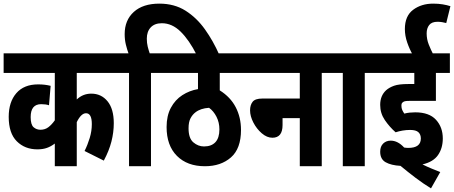

<svg xmlns="http://www.w3.org/2000/svg" viewBox="-20 -916 2502 1058"><path d="M645 -514H403V-368Q437 -400 483 -400Q538 -400 572.5 -358Q607 -316 607 -237Q607 -187 594 -136Q581 -85 552 -31L446 -84Q463 -118 474.5 -156Q486 -194 486 -232Q486 -292 454 -292Q427 -292 403 -243V0H282V-125Q261 -109 238.5 -101Q216 -93 186 -93Q117 -93 72.5 -137.5Q28 -182 28 -272Q28 -354 70 -402.5Q112 -451 190 -451Q210 -451 226.5 -449Q243 -447 259 -443L250 -336Q232 -342 207 -342Q149 -342 149 -271Q149 -229 165 -215Q181 -201 203 -201Q228 -201 246.5 -215Q265 -229 282 -253V-514H0V-622H645Z M691 -514H633V-622H688Q680 -644 673.5 -670.5Q667 -697 667 -728Q667 -805 717.5 -850.5Q768 -896 858 -896Q941 -896 1002.5 -857Q1064 -818 1109.5 -754Q1155 -690 1188 -615H1063Q1022 -696 975 -742Q928 -788 872 -788Q832 -788 810.5 -765Q789 -742 789 -703Q789 -679 794 -659Q799 -639 805 -622H882V-514H812V0H691Z M1346 -514H1191V-418Q1250 -381 1279 -325Q1308 -269 1308 -200Q1308 -97 1252.5 -48.5Q1197 0 1109 0Q1012 0 955 -57Q898 -114 898 -216Q898 -278 921.5 -322Q945 -366 984.5 -391.5Q1024 -417 1071 -425V-514H870V-622H1346ZM1104 -109Q1145 -109 1167 -132.5Q1189 -156 1189 -203Q1189 -241 1173 -272.5Q1157 -304 1132 -322Q1085 -319 1057 -297Q1041 -285 1030 -264.5Q1019 -244 1019 -209Q1019 -154 1045.5 -131.5Q1072 -109 1104 -109Z M1334 -622H1823V-514H1753V0H1632V-265H1537V-227Q1537 -157 1481 -157Q1451 -157 1422.5 -181.5Q1394 -206 1376 -241Q1358 -276 1358 -308Q1358 -337 1372 -355Q1386 -373 1426 -373H1632V-514H1334Z M1990 -514V0H1869V-514H1811V-622H2060V-514Z M2240 -200Q2219 -200 2198.5 -196.5Q2178 -193 2160 -187Q2126 -217 2100.5 -254.5Q2075 -292 2075 -338Q2075 -389 2108 -419Q2125 -434 2151.5 -443.5Q2178 -453 2231 -453H2263V-514H2048V-622H2459V-514H2382V-360H2234Q2218 -360 2210.5 -358Q2203 -356 2198 -351Q2192 -347 2192 -333Q2192 -320 2196.5 -310Q2201 -300 2208 -290Q2223 -294 2238 -295.5Q2253 -297 2268 -297Q2345 -297 2382.5 -256Q2420 -215 2420 -153Q2420 -100 2394 -62Q2368 -24 2308 -10Q2332 2 2358.5 13Q2385 24 2406 32L2355 122Q2311 95 2269.5 63.5Q2228 32 2187 -2Q2135 -5 2105 -22Q2075 -39 2075 -80Q2075 -109 2091.5 -125Q2108 -141 2133 -141Q2172 -141 2207 -103Q2219 -101 2230 -101Q2299 -101 2299 -153Q2299 -175 2285.5 -187.5Q2272 -200 2240 -200ZM2254 -615Q2237 -644 2224 -681.5Q2211 -719 2211 -756Q2211 -828 2256.5 -862Q2302 -896 2367 -896Q2396 -896 2419.5 -892Q2443 -888 2462 -882L2439 -789Q2429 -792 2416 -794Q2403 -796 2391 -796Q2359 -796 2345 -778Q2331 -760 2331 -732Q2331 -700 2342.5 -671Q2354 -642 2368 -615Z"/></svg>

Font: Noto Sans Devanagari UI ExtraCondensed
Style: Bold
Weight: 700
Width: 2
Designer: Jelle Bosma - Monotype Design Team
Foundry: Monotype Imaging Inc.
Version: Version 2.004